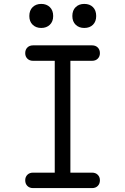

<svg xmlns="http://www.w3.org/2000/svg" viewBox="-20 -962 640 982"><path d="M340 -79H451Q469 -79 480 -68Q491 -57 491 -40Q491 -22 480 -11Q469 0 451 0H149Q131 0 120 -11Q109 -22 109 -40Q109 -57 120 -68Q131 -79 149 -79H260V-651H149Q131 -651 120 -662Q109 -673 109 -690Q109 -708 120 -719Q131 -730 149 -730H451Q469 -730 480 -719Q491 -708 491 -690Q491 -673 480 -662Q469 -651 451 -651H340ZM411 -819Q384 -819 367 -835.5Q350 -852 350 -880Q350 -909 367 -925.5Q384 -942 411 -942Q439 -942 455.5 -925.5Q472 -909 472 -880Q472 -852 455.5 -835.5Q439 -819 411 -819ZM191 -819Q164 -819 147 -835.5Q130 -852 130 -880Q130 -909 147 -925.5Q164 -942 191 -942Q218 -942 235 -925.5Q252 -909 252 -880Q252 -852 235 -835.5Q218 -819 191 -819Z"/></svg>

Font: Maple Mono NL Light
Style: Regular
Weight: 300
Monospace: yes
Designer: subframe7536
Version: Version 7.000